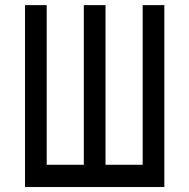

<svg xmlns="http://www.w3.org/2000/svg" viewBox="-20 -735 747 757"><path d="M542.5 -714.8H627.9V2.4H78.6V-714.8H164.1V-85.4H310.5V-714.8H396V-85.4H542.5Z"/></svg>

Font: Proletarsk
Style: Regular
Weight: 400
Designer: Peter Wiegel, original typeface by Carl Albert Fahrenwaldt 1901
Foundry: Peter Wiegel
Version: Version 1.000 2010 initial release